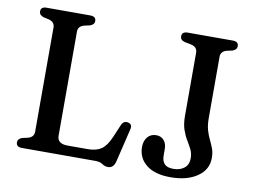

<svg xmlns="http://www.w3.org/2000/svg" viewBox="-77 -813 1247 944"><g transform="rotate(10 546.0 -340.5)"><path d="M307.5 -651.5 280 -645.5Q250 -637.5 250 -610V-91Q250 -50.5 301.5 -50.5H403.5Q445 -50.5 470.5 -68Q496 -85.5 516.5 -134L542.5 -195.5Q553 -218.5 574.5 -214Q599 -209.5 591.5 -181L551.5 -14.5Q542.5 19 516 19Q500 19 486.2 9.5Q472.5 0 449.5 0H82.5Q54 0 54 -23Q54 -41 75.5 -48.5L103 -54.5Q133 -62.5 133 -90V-610Q133 -637.5 103 -645.5L75.5 -651.5Q54 -659 54 -677Q54 -700 82.5 -700H300.5Q329.5 -700 329.5 -677Q329.5 -659 307.5 -651.5ZM1011 -113Q1011 -55 960.2 -20Q909.5 15 826.5 15Q748 15 705.8 -18.8Q663.5 -52.5 663.5 -107Q663.5 -138 679.5 -157.2Q695.5 -176.5 723.5 -176.5Q746.5 -176.5 761 -160.5Q775.5 -144.5 775.5 -116V-84.5Q775.5 -58 788.8 -43Q802 -28 834 -28Q866.5 -28 887.8 -44.8Q909 -61.5 909 -94Q909 -118.5 899.2 -137.8Q889.5 -157 876.8 -178Q864 -199 854.5 -226.8Q845 -254.5 845 -295V-610Q845 -638.5 813 -645.5L782 -651.5Q758.5 -657 758.5 -677Q758.5 -700 787.5 -700H1012Q1041 -700 1041 -677Q1041 -659 1019.5 -651.5L992 -645.5Q962 -637.5 962 -610V-305.5Q962 -269 969.2 -244.2Q976.5 -219.5 986.2 -199.8Q996 -180 1003.5 -159.8Q1011 -139.5 1011 -113Z"/></g></svg>

Font: Fraunces 9pt S050
Style: Regular
Weight: 400
Version: Version 1.000; ttfautohint (v1.8.3)